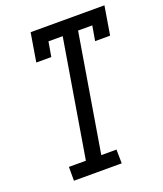

<svg xmlns="http://www.w3.org/2000/svg" viewBox="-136 -824 774 914"><g transform="rotate(-20 251.0 -367.5)"><path d="M80 0V-70H166L265 -665H193L180 -590H104L128 -735H502L478 -590H402L415 -665H343L244 -70H321L322 0Z"/></g></svg>

Font: Iosevka Curly Slab
Style: Italic
Weight: 400
Italic angle: -9°
Monospace: yes
Designer: Belleve Invis
Foundry: Belleve Invis
Version: Version 22.1.2; ttfautohint (v1.8.4)